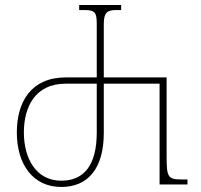

<svg xmlns="http://www.w3.org/2000/svg" viewBox="-20 -734 801 764"><path d="M224 10C327 10 393 -60 393 -205V-401H615V0H726V-20H699C649 -20 643 -31 643 -108V-426H393V-639C393 -684 407 -694 442 -694H462V-714H295V-694H316C358 -694 365 -684 365 -639V-426H242C104 -426 47 -329 47 -207C47 -80 111 10 224 10ZM224 -15C123 -15 75 -104 75 -207C75 -307 119 -401 241 -401H365V-207C365 -75 313 -15 224 -15Z"/></svg>

Font: Noto Serif Georgian Condensed Thin
Style: Regular
Weight: 100
Width: 3
Designer: Monotype Design Team, Akaki Razmadze
Foundry: Google LLC
Version: Version 2.003